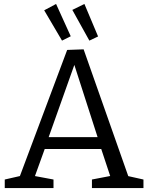

<svg xmlns="http://www.w3.org/2000/svg" viewBox="-20 -949 749 969"><path d="M633 -44 610 -64 704 -43V0H444V-43L548 -63L540 -49L487 -209L502 -197H196L210 -209L153 -51L148 -62L250 -43V0H4V-43L96 -64L75 -46L319 -697L402 -700ZM221 -244 213 -257H486L477 -243L346 -650L365 -649ZM293 -744 203 -897 263 -929 337 -766ZM431 -744 345 -899 406 -929 475 -765Z"/></svg>

Font: Bitter Thin
Style: Regular
Weight: 400
Version: Version 3.021